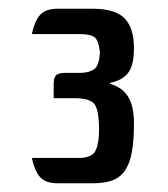

<svg xmlns="http://www.w3.org/2000/svg" viewBox="-20 -720 386 440"><path d="M167 -553Q186 -554 196.5 -562Q207 -570 209 -599Q207 -623 199 -632.5Q191 -642 160 -642H53Q59 -671 71.5 -685.5Q84 -700 113 -700H192Q244 -700 265.5 -678Q287 -656 287 -610Q287 -571 274 -553.5Q261 -536 232 -530V-528Q260 -520 273.5 -498.5Q287 -477 287 -438Q287 -397 282 -370.5Q277 -344 265.5 -328Q254 -312 236 -306Q218 -300 192 -300H113Q84 -300 71.5 -314.5Q59 -329 53 -358H160Q191 -358 199 -375Q207 -392 207 -420Q207 -469 196 -482Q185 -495 150 -495H103V-526Q103 -542 108.5 -547.5Q114 -553 130 -553Z"/></svg>

Font: Rationale
Style: Regular
Weight: 400
Designer: Cyreal (www.cyreal.org)
Foundry: Cyreal (www.cyreal.org)
Version: Version 1.011